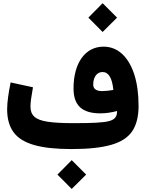

<svg xmlns="http://www.w3.org/2000/svg" viewBox="-20 -958 941 1234"><path d="M639.6 -752.4 732.4 -844.7 639.6 -937.5 547.9 -844.7ZM732.4 -244.6C732.4 -210.9 721.2 -190.9 682.6 -180.2C643.6 -169.4 572.3 -166.5 452.6 -166.5C381.3 -166.5 325.7 -169.4 285.6 -175.8C205.1 -188 175.8 -217.8 175.8 -273.9C175.8 -297.9 181.2 -338.9 191.9 -397L48.3 -428.2C35.2 -364.3 25.9 -300.8 25.9 -256.3C25.9 -194.8 39.6 -145.5 67.4 -107.9C122.6 -32.7 241.7 0 439.5 0C545.9 0 630.9 -8.8 693.8 -26.9C756.8 -44.4 801.8 -73.7 829.6 -114.3C856.9 -154.8 870.6 -209.5 870.6 -277.3C870.6 -355 861.3 -421.9 843.3 -479C806.2 -592.8 737.3 -658.2 645.5 -658.2C528.3 -658.2 452.6 -554.2 452.6 -389.6C452.6 -280.3 507.3 -229.5 625 -229.5C659.2 -229.5 694.8 -234.4 732.4 -244.6ZM708.5 -379.9C683.1 -375.5 658.7 -372.6 637.2 -372.6C598.6 -372.6 579.1 -386.7 579.1 -414.6C579.1 -461.9 602.1 -495.1 639.2 -495.1C677.7 -495.1 701.2 -456.5 708.5 -379.9ZM440.9 256.3 533.7 164.1 440.9 71.3 349.1 164.1Z"/></svg>

Font: Estedad ExtraBold
Style: Regular
Weight: 800
Designer: Amin Abedi
Version: Version 7.3